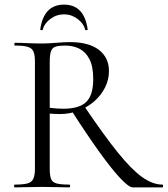

<svg xmlns="http://www.w3.org/2000/svg" viewBox="-20 -810 725 830"><path d="M554 0Q537 0 499.5 -40Q462 -80 408.5 -154.5Q355 -229 289 -332L345 -350Q430 -224 489.5 -150.5Q549 -77 594.5 -44.5Q640 -12 682 -12Q685 -12 685 -6Q685 0 682 0Q632 0 600.5 0Q569 0 554 0ZM282 -628Q364 -628 407.5 -594.5Q451 -561 451 -503Q451 -465 434 -431.5Q417 -398 388 -372.5Q359 -347 320.5 -332Q282 -317 240 -317Q230 -317 217.5 -317.5Q205 -318 195 -319V-81Q195 -52 200.5 -37Q206 -22 224.5 -17Q243 -12 280 -12Q283 -12 283 -6Q283 0 280 0Q256 0 226.5 -1Q197 -2 162 -2Q129 -2 98.5 -1Q68 0 43 0Q41 0 41 -6Q41 -12 43 -12Q80 -12 98.5 -17Q117 -22 124 -37Q131 -52 131 -81V-544Q131 -573 124.5 -587.5Q118 -602 100 -607.5Q82 -613 45 -613Q42 -613 42 -619Q42 -625 45 -625Q69 -625 99 -623.5Q129 -622 162 -622Q188 -622 223 -625Q258 -628 282 -628ZM383 -468Q383 -523 366.5 -554.5Q350 -586 323 -599.5Q296 -613 261 -613Q237 -613 222 -609Q207 -605 201 -590Q195 -575 195 -542V-344Q209 -342 225 -341Q241 -340 254 -340Q323 -340 353 -369.5Q383 -399 383 -468ZM165 -682Q164 -679 158.5 -679.5Q153 -680 154 -683Q169 -790 257 -790Q344 -790 359 -683Q360 -680 354.5 -679.5Q349 -679 348 -682Q342 -708 315.5 -728Q289 -748 257 -748Q224 -748 197.5 -728Q171 -708 165 -682Z"/></svg>

Font: Cormorant Light
Style: Regular
Weight: 400
Version: Version 4.000